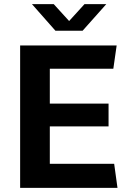

<svg xmlns="http://www.w3.org/2000/svg" viewBox="-20 -905 640 925"><path d="M77 0V-686H542L526 -574H220V-406H503V-296H220V-116H530L546 0ZM247 -757 134 -885H239L330 -785H296L387 -885H492L378 -757Z"/></svg>

Font: Chivo Mono SemiBold
Style: Regular
Weight: 600
Monospace: yes
Designer: Hector Gatti
Foundry: Omnibus-Type
Version: Version 1.008